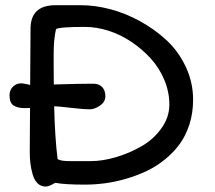

<svg xmlns="http://www.w3.org/2000/svg" viewBox="-20 -687 805 718"><path d="M91.3 -116.2 92.3 -283.2Q85 -282.7 71.3 -282.7Q46.9 -282.7 31.2 -292.2Q15.6 -301.8 15.6 -330.6Q15.6 -352.5 31.2 -365.5Q46.9 -378.4 68.8 -374.5L92.8 -369.6L94.2 -579.6Q94.2 -667.5 187.5 -667.5H283.7Q335 -667.5 391.6 -652.8Q448.2 -638.2 503.4 -607.9Q558.6 -577.6 603 -536.4Q647.5 -495.1 674.8 -437Q702.1 -378.9 702.1 -314Q702.1 -264.2 688.2 -221.2Q674.3 -178.2 650.6 -146.5Q627 -114.7 594.5 -88.9Q562 -63 525.6 -46.1Q489.3 -29.3 449.2 -17.8Q409.2 -6.3 371.6 -1.5Q334 3.4 297.4 3.4Q221.2 3.4 186.5 -3.4Q163.1 10.7 150.9 10.7Q132.8 10.7 120.4 -1.7Q107.9 -14.2 102.1 -34.9Q96.2 -55.7 93.8 -75.2Q91.3 -94.7 91.3 -116.2ZM195.3 -92.8Q203.6 -84.5 241.2 -84.5H319.8Q363.8 -84.5 414.1 -99.4Q464.4 -114.3 509.3 -140.1Q554.2 -166 583.7 -207.3Q613.3 -248.5 613.3 -295.9Q613.3 -343.3 594.5 -388.2Q575.7 -433.1 543.7 -468.3Q511.7 -503.4 471.4 -530.5Q431.2 -557.6 386 -572Q340.8 -586.4 297.9 -586.4Q202.1 -586.4 189.5 -578.1Q187.5 -568.4 185.8 -559.1Q184.1 -549.8 183.1 -538.8Q182.1 -527.8 181.6 -520.8Q181.2 -513.7 180.9 -500.2Q180.7 -486.8 180.7 -481.4Q180.7 -476.1 180.7 -459.7Q180.7 -443.4 180.7 -438.5Q180.7 -397 181.2 -371.1Q275.9 -374 329.1 -374Q349.6 -374 361.8 -361.6Q374 -349.1 374 -327.1Q374 -305.7 353.8 -292Q333.5 -278.3 316.9 -278.3Q292 -278.3 243.9 -283.9Q195.8 -289.6 182.6 -289.6Q185.1 -174.8 195.3 -92.8Z"/></svg>

Font: Short Stack
Style: Regular
Weight: 400
Designer: James Grieshaber
Foundry: James Grieshaber
Version: Version 1.002